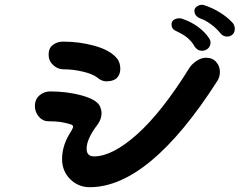

<svg xmlns="http://www.w3.org/2000/svg" viewBox="-20 -841 1040 798"><path d="M384 -519Q364 -534 323.5 -543.5Q283 -553 243 -553Q220 -553 201 -570.5Q182 -588 182 -614Q182 -641 200 -654.5Q218 -668 242 -668Q310 -668 371.5 -651Q433 -634 461 -604Q480 -585 480 -555Q480 -530 464 -515Q449 -503 422 -503Q402 -503 384 -519ZM238 -180Q238 -239 276 -296Q284 -310 284 -315Q282 -322 274 -324Q251 -331 231.5 -334Q212 -337 180 -337Q158 -337 141.5 -356Q125 -375 125 -401Q125 -428 144 -444.5Q163 -461 188 -461Q259 -461 319 -444.5Q379 -428 394 -402Q402 -386 402 -370Q402 -346 386 -324Q340 -264 340 -223Q340 -191 371 -191Q447 -191 550 -283Q653 -375 768 -560Q778 -575 797 -588Q816 -601 837 -601Q863 -601 878.5 -583.5Q894 -566 894 -542Q894 -521 883 -504Q600 -63 353 -63Q305 -63 271.5 -96.5Q238 -130 238 -180ZM896 -703Q880 -723 857 -740Q834 -757 813 -764Q788 -774 788 -797Q788 -806 797 -813Q806 -820 817 -821Q824 -821 827 -820Q862 -809 893.5 -789.5Q925 -770 947 -746Q954 -739 956 -723Q956 -706 946.5 -697.5Q937 -689 924 -689Q907 -689 896 -703ZM788 -649Q768 -686 718 -709Q704 -715 698.5 -721.5Q693 -728 693 -741Q693 -752 702.5 -758.5Q712 -765 725 -765Q734 -765 740 -762Q775 -750 803.5 -729Q832 -708 849 -682Q855 -673 855 -664Q855 -649 844.5 -639.5Q834 -630 819 -630Q800 -630 788 -649Z"/></svg>

Font: Tsukimi Rounded
Style: Bold
Weight: 700
Designer: Takashi Funayama
Foundry: Takashi Funayama
Version: Version 1.032; ttfautohint (v1.8.3)